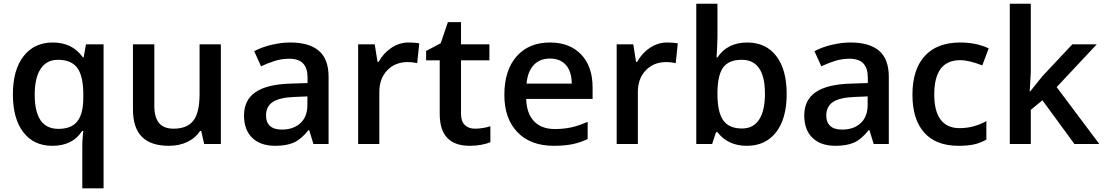

<svg xmlns="http://www.w3.org/2000/svg" viewBox="-20 -780 5979 1040"><path d="M295.9 -82Q368.2 -82 399.7 -123.8Q431.2 -165.5 431.2 -250V-268.1Q431.2 -368.2 398.7 -412.1Q366.2 -456.1 293.9 -456.1Q232.4 -456.1 200.2 -407.2Q168 -358.4 168 -267.1Q168 -82 295.9 -82ZM263.2 9.8Q163.1 9.8 106.4 -63.7Q49.8 -137.2 49.8 -269Q49.8 -400.9 107.4 -475.3Q165 -549.8 266.1 -549.8Q316.9 -549.8 357.2 -531Q397.5 -512.2 429.2 -469.2H433.1L445.8 -540H541V240.2H425.8V11.2Q425.8 -10.3 427.7 -34.2Q429.7 -58.1 431.2 -70.8H424.8Q374 9.8 263.2 9.8Z M1085.9 0 1069.8 -70.8H1064Q1040 -33.2 995.8 -11.7Q951.7 9.8 895 9.8Q796.9 9.8 748.5 -39.1Q700.2 -87.9 700.2 -187V-540H815.9V-207Q815.9 -145 841.3 -114Q866.7 -83 920.9 -83Q993.2 -83 1027.1 -126.2Q1061 -169.4 1061 -271V-540H1176.3V0Z M1677.7 0 1654.8 -75.2H1650.9Q1611.8 -25.9 1572.3 -8.1Q1532.7 9.8 1470.7 9.8Q1391.1 9.8 1346.4 -33.2Q1301.8 -76.2 1301.8 -154.8Q1301.8 -238.3 1363.8 -280.8Q1425.8 -323.2 1552.7 -327.1L1646 -330.1V-358.9Q1646 -410.6 1621.8 -436.3Q1597.7 -461.9 1546.9 -461.9Q1505.4 -461.9 1467.3 -449.7Q1429.2 -437.5 1394 -420.9L1356.9 -502.9Q1400.9 -525.9 1453.1 -537.8Q1505.4 -549.8 1551.8 -549.8Q1654.8 -549.8 1707.3 -504.9Q1759.8 -460 1759.8 -363.8V0ZM1506.8 -78.1Q1569.3 -78.1 1607.2 -113Q1645 -147.9 1645 -210.9V-257.8L1575.7 -254.9Q1494.6 -252 1457.8 -227.8Q1420.9 -203.6 1420.9 -153.8Q1420.9 -117.7 1442.4 -97.9Q1463.9 -78.1 1506.8 -78.1Z M2193.8 -549.8Q2228.5 -549.8 2251 -544.9L2239.7 -438Q2215.3 -443.8 2189 -443.8Q2120.1 -443.8 2077.4 -398.9Q2034.7 -354 2034.7 -282.2V0H1919.9V-540H2009.8L2024.9 -444.8H2030.8Q2057.6 -493.2 2100.8 -521.5Q2144 -549.8 2193.8 -549.8Z M2552.2 -83Q2594.2 -83 2636.2 -96.2V-9.8Q2617.2 -1.5 2587.2 4.2Q2557.1 9.8 2524.9 9.8Q2361.8 9.8 2361.8 -162.1V-453.1H2288.1V-503.9L2367.2 -545.9L2406.2 -660.2H2477.1V-540H2630.9V-453.1H2477.1V-164.1Q2477.1 -122.6 2497.8 -102.8Q2518.6 -83 2552.2 -83Z M2980 9.8Q2854 9.8 2783 -63.7Q2711.9 -137.2 2711.9 -266.1Q2711.9 -398.4 2777.8 -474.1Q2843.8 -549.8 2959 -549.8Q3065.9 -549.8 3127.9 -484.9Q3189.9 -419.9 3189.9 -306.2V-244.1H2830.1Q2832.5 -165.5 2872.6 -123.3Q2912.6 -81.1 2985.4 -81.1Q3033.2 -81.1 3074.5 -90.1Q3115.7 -99.1 3163.1 -120.1V-26.9Q3121.1 -6.8 3078.1 1.5Q3035.2 9.8 2980 9.8ZM2959 -462.9Q2904.3 -462.9 2871.3 -428.2Q2838.4 -393.6 2832 -327.1H3077.1Q3076.2 -394 3044.9 -428.5Q3013.7 -462.9 2959 -462.9Z M3594.2 -549.8Q3628.9 -549.8 3651.4 -544.9L3640.1 -438Q3615.7 -443.8 3589.4 -443.8Q3520.5 -443.8 3477.8 -398.9Q3435.1 -354 3435.1 -282.2V0H3320.3V-540H3410.2L3425.3 -444.8H3431.2Q3458 -493.2 3501.2 -521.5Q3544.4 -549.8 3594.2 -549.8Z M4027.3 -549.8Q4128.4 -549.8 4184.8 -476.6Q4241.2 -403.3 4241.2 -271Q4241.2 -138.2 4184.1 -64.2Q4127 9.8 4025.4 9.8Q3922.9 9.8 3866.2 -64H3858.4L3837.4 0H3751.5V-759.8H3866.2V-579.1Q3866.2 -559.1 3864.3 -519.5Q3862.3 -480 3861.3 -469.2H3866.2Q3920.9 -549.8 4027.3 -549.8ZM3997.6 -456.1Q3928.2 -456.1 3897.7 -415.3Q3867.2 -374.5 3866.2 -278.8V-271Q3866.2 -172.4 3897.5 -128.2Q3928.7 -84 3999.5 -84Q4060.5 -84 4092 -132.3Q4123.5 -180.7 4123.5 -272Q4123.5 -456.1 3997.6 -456.1Z M4712.4 0 4689.5 -75.2H4685.5Q4646.5 -25.9 4606.9 -8.1Q4567.4 9.8 4505.4 9.8Q4425.8 9.8 4381.1 -33.2Q4336.4 -76.2 4336.4 -154.8Q4336.4 -238.3 4398.4 -280.8Q4460.4 -323.2 4587.4 -327.1L4680.7 -330.1V-358.9Q4680.7 -410.6 4656.5 -436.3Q4632.3 -461.9 4581.5 -461.9Q4540 -461.9 4502 -449.7Q4463.9 -437.5 4428.7 -420.9L4391.6 -502.9Q4435.5 -525.9 4487.8 -537.8Q4540 -549.8 4586.4 -549.8Q4689.5 -549.8 4741.9 -504.9Q4794.4 -460 4794.4 -363.8V0ZM4541.5 -78.1Q4604 -78.1 4641.8 -113Q4679.7 -147.9 4679.7 -210.9V-257.8L4610.4 -254.9Q4529.3 -252 4492.4 -227.8Q4455.6 -203.6 4455.6 -153.8Q4455.6 -117.7 4477.1 -97.9Q4498.5 -78.1 4541.5 -78.1Z M5172.4 9.8Q5049.8 9.8 4986.1 -61.8Q4922.4 -133.3 4922.4 -267.1Q4922.4 -403.3 4989 -476.6Q5055.7 -549.8 5181.6 -549.8Q5267.1 -549.8 5335.4 -518.1L5300.8 -425.8Q5228 -454.1 5180.7 -454.1Q5040.5 -454.1 5040.5 -268.1Q5040.5 -177.2 5075.4 -131.6Q5110.4 -85.9 5177.7 -85.9Q5254.4 -85.9 5322.8 -124V-23.9Q5292 -5.9 5257.1 2Q5222.2 9.8 5172.4 9.8Z M5560.5 -285.2 5625.5 -366.2 5788.6 -540H5920.9L5703.6 -308.1L5934.6 0H5799.8L5626.5 -236.8L5563.5 -185.1V0H5449.7V-759.8H5563.5V-389.2L5557.6 -285.2Z"/></svg>

Font: f2_56222          
Style: Regular
Weight: 600
Foundry: Ascender Corporation
Version: Version 1.10